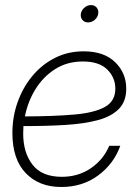

<svg xmlns="http://www.w3.org/2000/svg" viewBox="-20 -727 542 756"><path d="M221.2 9.3Q133.8 9.3 81.3 -45.4Q28.8 -100.1 28.8 -203.1Q28.8 -267.6 49.6 -325.4Q70.3 -383.3 107.7 -428.2Q145 -473.1 196.3 -499Q247.6 -524.9 309.1 -524.9Q389.6 -524.9 433.3 -482.2Q477.1 -439.5 477.1 -377.9Q477.1 -328.1 448.5 -298.6Q419.9 -269 366.5 -254.4Q313 -239.7 238.5 -235.1Q164.1 -230.5 72.3 -230.5Q71.3 -215.8 71.3 -201.2Q71.3 -125.5 108.4 -78.1Q145.5 -30.8 223.1 -30.8Q288.6 -30.8 337.9 -64.7Q387.2 -98.6 410.2 -152.8H453.6Q428.2 -82 366.7 -36.4Q305.2 9.3 221.2 9.3ZM78.1 -268.6Q194.3 -269 273.7 -276.1Q353 -283.2 393.6 -306.2Q434.1 -329.1 434.1 -377.9Q434.1 -421.9 402.1 -453.4Q370.1 -484.9 306.2 -484.9Q244.6 -484.9 197.5 -455.1Q150.4 -425.3 119.9 -376.2Q89.4 -327.1 78.1 -268.6ZM326.7 -638.7Q312.5 -638.7 304.4 -648.7Q296.4 -658.7 298.3 -672.9Q300.8 -687 312.5 -697Q324.2 -707 338.4 -707Q352.5 -707 360.8 -697Q369.1 -687 366.7 -672.9Q364.7 -658.7 352.8 -648.7Q340.8 -638.7 326.7 -638.7Z"/></svg>

Font: Inter Display ExtraLight
Style: Italic
Weight: 200
Italic angle: -9.39999°
Designer: Rasmus Andersson
Foundry: rsms
Version: Version 4.000;git-a52131595